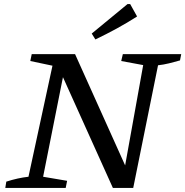

<svg xmlns="http://www.w3.org/2000/svg" viewBox="-20 -924 911 944"><path d="M584 -658H871L865 -627Q837 -619 810.5 -612.5Q784 -606 757 -603L635 0H535L274 -579L297 -582L192 -55L310 -35L303 0H6L11 -31Q39 -40 66 -46Q93 -52 120 -55L238 -601L129 -624L136 -658H349L610 -78L589 -76L684 -604L576 -624ZM449 -730 431 -759 607 -904H620L654 -843Q604 -811 553.5 -783.5Q503 -756 449 -730Z"/></svg>

Font: Piazzolla Thin Medium
Style: Italic
Weight: 500
Italic angle: -11.3°
Version: Version 2.005